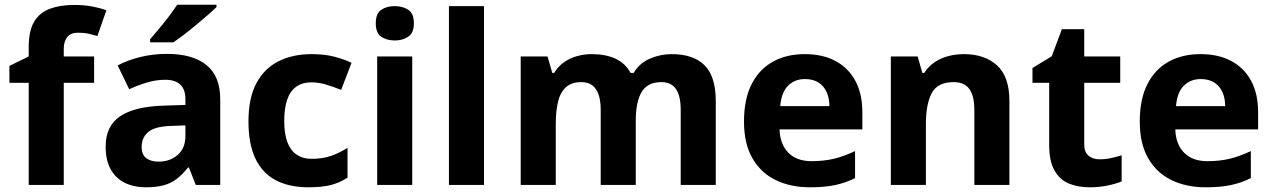

<svg xmlns="http://www.w3.org/2000/svg" viewBox="-20 -786 5410 816"><path d="M380 -434H251V0H102V-434H20V-506L102 -546V-586Q102 -656 125.5 -694.5Q149 -733 192.5 -749Q236 -765 295 -765Q339 -765 374.5 -758Q410 -751 432 -742L394 -633Q377 -638 357 -642.5Q337 -647 311 -647Q280 -647 265.5 -628Q251 -609 251 -580V-546H380Z M689 -557Q799 -557 857.5 -509.5Q916 -462 916 -364V0H812L783 -74H779Q756 -45 731.5 -26Q707 -7 675.5 1.5Q644 10 598 10Q550 10 511.5 -8.5Q473 -27 451 -65.5Q429 -104 429 -163Q429 -250 490 -291.5Q551 -333 673 -337L768 -340V-364Q768 -407 745.5 -427Q723 -447 683 -447Q643 -447 605 -435.5Q567 -424 529 -407L480 -508Q524 -531 577.5 -544Q631 -557 689 -557ZM710 -251Q638 -249 610 -225Q582 -201 582 -162Q582 -128 602 -113.5Q622 -99 654 -99Q702 -99 735 -127.5Q768 -156 768 -208V-253ZM900 -756Q886 -742 863 -722Q840 -702 813.5 -680Q787 -658 761.5 -638.5Q736 -619 717 -606H618V-619Q634 -638 655.5 -663.5Q677 -689 698 -716.5Q719 -744 733 -766H900Z M1291 10Q1210 10 1153 -19.5Q1096 -49 1066 -111Q1036 -173 1036 -270Q1036 -370 1070 -433Q1104 -496 1164.5 -526Q1225 -556 1304 -556Q1360 -556 1401.5 -545Q1443 -534 1474 -519L1430 -404Q1395 -418 1364.5 -427Q1334 -436 1304 -436Q1265 -436 1239 -417.5Q1213 -399 1200.5 -362.5Q1188 -326 1188 -271Q1188 -217 1201.5 -181.5Q1215 -146 1241 -128.5Q1267 -111 1304 -111Q1351 -111 1387 -123.5Q1423 -136 1457 -158V-31Q1423 -9 1385.5 0.5Q1348 10 1291 10Z M1732 -546V0H1583V-546ZM1658 -760Q1691 -760 1715 -744.5Q1739 -729 1739 -686.8Q1739 -646 1715 -630Q1691 -614 1658 -614Q1623.7 -614 1600.4 -630Q1577 -646 1577 -686.8Q1577 -729 1600.4 -744.5Q1623.7 -760 1658 -760Z M2037 0H1888V-760H2037Z M2834 -556Q2927 -556 2974.5 -508.5Q3022 -461 3022 -356V0H2873V-319.4Q2873 -377.7 2853 -407.4Q2833 -437 2790.8 -437Q2732 -437 2707 -395Q2682 -353 2682 -273.5V0H2533V-319.1Q2533 -358 2524 -384Q2515 -410 2497 -423.5Q2479 -437 2450.5 -437Q2410 -437 2386 -416Q2362 -395 2352 -355.2Q2342 -315.4 2342 -257.2V0H2193V-546H2307L2327.2 -476H2335Q2352 -504 2377 -521.5Q2401.9 -539 2432.5 -547.5Q2463 -556 2494 -556Q2554 -556 2596 -536.5Q2638 -517 2660 -476H2673Q2698 -518 2742.5 -537Q2787 -556 2834 -556Z M3400 -556Q3476 -556 3530.5 -527Q3585 -498 3615 -443Q3645 -388 3645 -308V-236H3293Q3295 -173 3330.5 -137Q3366 -101 3429 -101Q3482 -101 3525 -111.5Q3568 -122 3614 -144V-29Q3574 -9 3529.5 0.5Q3485 10 3422 10Q3340 10 3277 -20.5Q3214 -51 3178 -113Q3142 -175 3142 -269Q3142 -365 3174.5 -428.5Q3207 -492 3265 -524Q3323 -556 3400 -556ZM3401 -450Q3358 -450 3329.5 -422Q3301 -394 3296 -335H3505Q3505 -368 3493.5 -394Q3482 -420 3459 -435Q3436 -450 3401 -450Z M4076 -556Q4164 -556 4217 -508.5Q4270 -461 4270 -356V0H4121V-319Q4121 -378 4100 -407.5Q4079 -437 4033 -437Q3965 -437 3940 -390.5Q3915 -344 3915 -257V0H3766V-546H3880L3900 -476H3908Q3926 -504 3952 -521.5Q3978 -539 4010 -547.5Q4042 -556 4076 -556Z M4653 -109Q4678 -109 4701 -114Q4724 -119 4747 -126V-15Q4723 -5 4687.5 2.5Q4652 10 4610 10Q4561 10 4522.5 -6Q4484 -22 4461.5 -61.5Q4439 -101 4439 -171V-434H4368V-497L4450 -547L4493 -662H4588V-546H4741V-434H4588V-171Q4588 -140 4606 -124.5Q4624 -109 4653 -109Z M5082 -556Q5158 -556 5212.5 -527Q5267 -498 5297 -443Q5327 -388 5327 -308V-236H4975Q4977 -173 5012.5 -137Q5048 -101 5111 -101Q5164 -101 5207 -111.5Q5250 -122 5296 -144V-29Q5256 -9 5211.5 0.5Q5167 10 5104 10Q5022 10 4959 -20.5Q4896 -51 4860 -113Q4824 -175 4824 -269Q4824 -365 4856.5 -428.5Q4889 -492 4947 -524Q5005 -556 5082 -556ZM5083 -450Q5040 -450 5011.5 -422Q4983 -394 4978 -335H5187Q5187 -368 5175.5 -394Q5164 -420 5141 -435Q5118 -450 5083 -450Z"/></svg>

Font: Noto Sans Sinhala
Style: Regular
Weight: 400
Designer: Jelle Bosma - Monotype Design Team
Foundry: Monotype Imaging Inc.
Version: Version 2.006